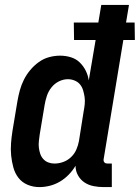

<svg xmlns="http://www.w3.org/2000/svg" viewBox="-20 -755 570 783"><path d="M141 8Q115 8 92.5 -1.5Q70 -11 55.5 -29.5Q41 -48 34.5 -72Q28 -96 25.5 -120.5Q23 -145 25 -171Q27 -197 31 -222L51 -342Q55 -365 61 -387Q67 -409 77.5 -430Q88 -451 103.5 -469.5Q119 -488 138.5 -502Q158 -516 180.5 -522Q203 -528 225 -528Q248 -528 269 -521.5Q290 -515 305 -500.5Q320 -486 329.5 -467Q339 -448 342 -427L370 -592H282L281 -663H381L393 -735H506L494 -663H529L530 -592H483L403 -108Q402 -104 402.5 -100Q403 -96 405.5 -93Q408 -90 411.5 -89Q415 -88 419 -88H436V8H403Q382 8 361.5 4Q341 0 324.5 -11Q308 -22 298 -40Q288 -58 288 -79Q277 -60 260.5 -43Q244 -26 224.5 -14.5Q205 -3 183.5 2.5Q162 8 141 8ZM202 -88Q220 -88 238 -94.5Q256 -101 270 -114.5Q284 -128 291.5 -145.5Q299 -163 302 -180L321 -300Q324 -315 325.5 -330Q327 -345 325 -359Q323 -373 319 -386.5Q315 -400 306.5 -410.5Q298 -421 284.5 -426.5Q271 -432 257 -432Q238 -432 220 -423Q202 -414 189.5 -398Q177 -382 171 -363.5Q165 -345 162 -327L142 -207Q140 -193 138.5 -179.5Q137 -166 138.5 -153Q140 -140 144 -128Q148 -116 156.5 -106.5Q165 -97 177 -92.5Q189 -88 202 -88Z"/></svg>

Font: Iosevka Curly
Style: Bold Italic
Weight: 700
Italic angle: -9°
Monospace: yes
Designer: Belleve Invis
Foundry: Belleve Invis
Version: Version 22.1.2; ttfautohint (v1.8.4)